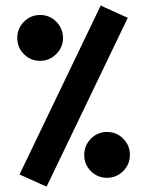

<svg xmlns="http://www.w3.org/2000/svg" viewBox="-20 -677 544 710"><path d="M370.1 -648.4 434.6 -619.1 452.6 -611.3 152.3 13.2 134.8 5.4 69.8 -23.9 52.2 -31.7 352.5 -656.7ZM291.5 -104Q291.5 -139.2 316.2 -164.1Q340.8 -189 376 -189Q411.1 -189 435.8 -164.1Q460.4 -139.2 460.4 -104Q460.4 -69.3 435.5 -44.4Q410.6 -19.5 376 -19.5Q340.8 -19.5 316.2 -43.9Q291.5 -68.4 291.5 -104ZM43.9 -536.6Q43.9 -571.8 68.6 -596.7Q93.3 -621.6 128.4 -621.6Q163.6 -621.6 188.2 -596.7Q212.9 -571.8 212.9 -536.6Q212.9 -502 188 -477.1Q163.1 -452.1 128.4 -452.1Q93.3 -452.1 68.6 -476.6Q43.9 -501 43.9 -536.6Z"/></svg>

Font: Samim FD-WOL
Style: Bold-FD-WOL
Weight: 700
Foundry: DejaVu fonts team - Redesigned by Saber Rastikerdar
Version: Version 4.0.5